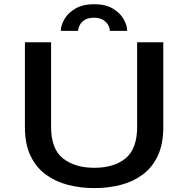

<svg xmlns="http://www.w3.org/2000/svg" viewBox="-20 -906 915 936"><path d="M440 11Q373 11 312.2 -4.5Q251.5 -20 204 -54.5Q156.5 -89 129 -146Q101.5 -203 101.5 -286V-700H229V-287.5Q229 -180 286.8 -134Q344.5 -88 440 -88Q535.5 -88 592 -134Q648.5 -180 648.5 -287.5V-700H776V-286Q776 -203 749 -146Q722 -89 675.2 -54.5Q628.5 -20 568 -4.5Q507.5 11 440 11ZM439 -885.5Q494.5 -885.5 530 -864.2Q565.5 -843 582.8 -812.5Q600 -782 600 -755.5H515.5Q515.5 -768 507.8 -783Q500 -798 483 -808.8Q466 -819.5 438 -819.5Q409.5 -819.5 392.8 -808.8Q376 -798 368.5 -783Q361 -768 361 -755.5H276.5Q276.5 -782 294 -812.5Q311.5 -843 347.5 -864.2Q383.5 -885.5 439 -885.5Z"/></svg>

Font: Trispace SemiExpanded Medium
Style: Regular
Weight: 500
Width: 6
Designer: Tyler Finck
Foundry: Etcetera Type Company
Version: Version 1.210; ttfautohint (v1.8.3)